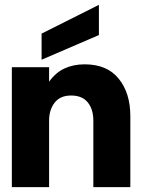

<svg xmlns="http://www.w3.org/2000/svg" viewBox="-20 -774 583 794"><path d="M29 0V-496H183V-436Q210 -474 247 -491Q284 -508 330 -508Q423 -508 471 -448.5Q519 -389 519 -294V0H366V-275Q366 -322 343 -350.5Q320 -379 274 -379Q229 -379 206 -349.5Q183 -320 183 -275V0ZM152 -527V-635L389 -754V-629Z"/></svg>

Font: Rethink Sans ExtraBold
Style: Regular
Weight: 800
Designer: The Rethink Sans project authors (Hans Thiessen). DM Sans designed by Colophon Foundry.
Foundry: Rethink Communications LLC
Version: Version 1.001